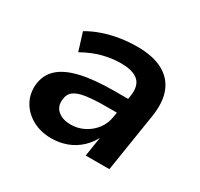

<svg xmlns="http://www.w3.org/2000/svg" viewBox="-115 -652 844 809"><g transform="rotate(30 307.0 -248.0)"><path d="M217 10Q166 10 126.5 -11.5Q87 -33 66 -69Q45 -105 48 -150Q52 -201 86 -233Q120 -265 185.5 -280.5Q251 -296 352 -296H430L419 -222H354Q294 -222 255.5 -216.5Q217 -211 198 -196.5Q179 -182 177 -153Q174 -119 197.5 -100Q221 -81 259 -81Q293 -81 323 -96Q353 -111 374 -138Q395 -165 400 -201L418 -312Q426 -363 400.5 -387Q375 -411 315 -411Q272 -411 227.5 -399.5Q183 -388 135 -361L108 -448Q140 -467 178 -480Q216 -493 257 -499.5Q298 -506 340 -506Q417 -506 465 -480Q513 -454 532 -405Q551 -356 540 -285L495 0H380L396 -103H399Q382 -67 354.5 -41.5Q327 -16 292 -3Q257 10 217 10Z"/></g></svg>

Font: Nunito Sans 9pt
Style: Bold Italic
Weight: 700
Italic angle: -9°
Version: Version 3.101;gftools[0.9.27]